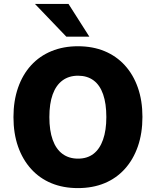

<svg xmlns="http://www.w3.org/2000/svg" viewBox="-20 -953 799 984"><path d="M379 11Q304 11 243.5 -14Q183 -39 139.5 -87Q96 -135 72.5 -202Q49 -269 49 -353Q49 -436 72.5 -503.5Q96 -571 139.5 -618.5Q183 -666 244 -691Q305 -716 379 -716Q455 -716 515.5 -691Q576 -666 619.5 -618.5Q663 -571 686.5 -504Q710 -437 710 -354Q710 -270 686.5 -202.5Q663 -135 619.5 -87Q576 -39 515.5 -14Q455 11 379 11ZM380 -140Q427 -140 459 -164.5Q491 -189 508 -237Q525 -285 525 -353Q525 -422 508.5 -469.5Q492 -517 459.5 -541Q427 -565 380 -565Q333 -565 300 -540.5Q267 -516 250 -469Q233 -422 233 -353Q233 -284 250 -236.5Q267 -189 300 -164.5Q333 -140 380 -140ZM320 -765 159 -933H331L438 -765Z"/></svg>

Font: Nunito Sans 10pt SemiCondensed Black
Style: Regular
Weight: 900
Width: 4
Designer: Vernon Adams
Foundry: Vernon Adams
Version: Version 3.101;gftools[0.9.27]